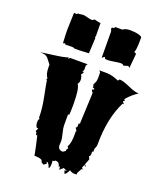

<svg xmlns="http://www.w3.org/2000/svg" viewBox="-188 -1166 1091 1295"><g transform="rotate(20 358.0 -518.0)"><path d="M583 -816.9 559.6 -809.1Q554.7 -809.1 551.5 -813.7Q548.3 -818.4 535.4 -818.4Q522.5 -818.4 490.5 -813Q458.5 -807.6 444.1 -807.6Q429.7 -807.6 422.9 -811Q422.9 -817.9 421.6 -819.1Q420.4 -820.3 414.6 -820.3Q413.1 -819.3 410.6 -815.9Q405.8 -809.1 400.9 -809.1L399.9 -997.1L393.1 -1017.1L401.4 -1025.9L408.7 -1024.4Q413.1 -1024.9 415.5 -1034.7H467.8Q484.4 -1049.3 519 -1049.3Q553.7 -1049.3 579.1 -1042.5Q604.5 -1035.6 604.5 -1027.3Q604.5 -923.3 592.8 -923.3Q603.5 -913.6 609.9 -913.6L600.1 -807.6L591.8 -816.9ZM156.2 -1034.2 184.6 -1038.1Q194.3 -1038.1 217 -1032Q239.7 -1025.9 249.3 -1025.9Q258.8 -1025.9 261.7 -1030.3Q264.6 -1034.7 269 -1034.7L308.1 -1025.9L313.5 -1027.3L314.5 -930.2Q312 -930.2 312 -928.2V-923.8Q312 -922.4 311.5 -921.4Q315.4 -921.4 315.4 -918.5L309.6 -807.6L240.7 -804.2H211.9Q202.1 -804.2 196.8 -809.1H151.4L149.4 -807.6Q145 -809.1 141.6 -809.1H139.2Q137.7 -815.4 132.3 -815.4L122.1 -811Q118.2 -874.5 118.2 -906.2L122.1 -1029.3L138.2 -1028.3Q144.5 -1028.3 145.8 -1029.3Q147 -1030.3 147 -1036.6Q149.9 -1034.2 156.2 -1034.2ZM424.8 -9.3 441.4 -11.2 415 -22.5 389.2 0V-15.1Q387.2 -23.4 380.4 -23.4V-14.2Q378.4 -30.8 370.8 -40.5Q363.3 -50.3 344.2 -50.3Q339.8 -43.5 334.2 -43.5Q328.6 -43.5 327.1 -44.4L328.6 -24.9Q328.6 11.7 318.4 11.7Q311 -13.2 298.8 -22.5Q292.5 -22.5 290.5 -21.5L298.8 -12.7L278.8 3.4L260.3 -7.8Q260.3 -22 247.6 -26.4Q231.4 -32.7 200.7 -32.7Q200.7 -38.6 186.8 -102.8Q172.9 -167 171.9 -168.9Q169.9 -167 167.7 -167Q165.5 -167 162.8 -170.2Q160.2 -173.3 160.2 -176Q160.2 -178.7 162.1 -180.7L151.9 -192.4L162.1 -214.8H151.9Q141.1 -227.5 140.4 -250Q139.6 -272.5 149.4 -277.3L142.1 -282.2V-293Q142.1 -350.6 125.5 -432.9Q108.9 -515.1 105 -543H98.6L105 -553.2Q85.9 -575.2 85.9 -625V-644.5Q78.1 -653.8 69.1 -666Q60.1 -678.2 56.2 -682.9Q52.2 -687.5 44.4 -692.9Q32.2 -701.2 -2 -701.2Q16.6 -705.6 88.9 -714.6Q161.1 -723.6 191.4 -734.9V-723.6L200.7 -734.9H327.1L318.4 -723.6V-689L308.6 -678.2Q309.1 -678.7 312.5 -678.7Q320.3 -678.7 320.3 -671.4Q320.3 -669.4 318.4 -667.5L308.6 -655.3Q319.3 -638.7 319.3 -619.6Q319.3 -600.6 308.6 -587.9Q329.6 -563.5 329.6 -448.2Q329.6 -397.5 327.1 -372.1H318.4V-293Q318.4 -275.4 327.4 -239.5Q336.4 -203.6 336.4 -189.9L335.4 -158.2Q335.4 -123.5 371.1 -123.5L389.2 -135.7V-146.5L397.9 -157.2L389.2 -168.9Q406.7 -195.3 406.7 -256.8V-282.2L410.6 -285.2L397.9 -305.2L406.7 -315.9V-339.8H415L424.8 -565.4L415 -576.2V-587.9H424.8Q426.8 -590.3 426.8 -593Q426.8 -595.7 419.2 -598.4Q411.6 -601.1 411.6 -603.3Q411.6 -605.5 415 -610.4L406.7 -620.1L408.2 -619.6Q410.2 -619.6 412.6 -622.6Q415 -625.5 415 -627.4Q415 -629.4 413.1 -630.4Q425.3 -642.6 425.3 -674.3Q425.3 -706.1 424.8 -712.4L415 -723.6H468.3Q506.3 -723.6 556.6 -701.2L564.9 -712.4Q590.3 -712.4 640.1 -689.9Q689.9 -667.5 718.3 -667.5Q679.2 -644.5 639.2 -598.6L648.9 -589.4H647Q643.6 -589.4 640.6 -586.2Q637.7 -583 637.7 -580.1Q637.7 -577.1 639.2 -576.2L649.9 -565.4H639.2Q575.2 -438 575.2 -252.4Q575.2 -233.9 564.9 -214.8V-192.4H556.6L557.6 -178.2Q557.6 -157.2 547.9 -157.2L556.6 -135.7L539.1 -90.3Q540 -92.3 542.2 -92.3Q544.4 -92.3 546.9 -89.1Q549.3 -85.9 549.3 -83.3Q549.3 -80.6 547.9 -79.1L539.1 -90.3L529.8 -67.4L539.1 -56.6H529.8L511.7 -22.5V-11.2Q508.8 -10.3 493.2 -10.3Q477.5 -10.3 459.5 -22.5Q456.1 -13.2 448 -0.5Q439.9 12.2 432.6 12.7Z"/></g></svg>

Font: Butcherman
Style: Regular
Weight: 400
Version: Version 001.003